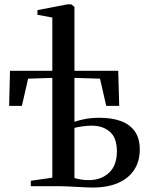

<svg xmlns="http://www.w3.org/2000/svg" viewBox="-20 -838 672 864"><path d="M396 6Q381.5 6 363 5Q344.5 4 324.8 3Q305 2 286.2 1Q267.5 0 252.5 0H118.5V-24.5L215.5 -38.5V-487.5L106.5 -484L78.5 -361.5H21L25 -519.5H215.5V-759L148.5 -771.5V-792.5L284 -818.5H300.5L315 -807V-519.5H512L516.5 -361.5H458L430 -484L315 -487.5V-290Q336.5 -297.5 364.8 -302.8Q393 -308 428.5 -308Q482.5 -308 523 -293.5Q563.5 -279 586.2 -247.5Q609 -216 609 -165Q609 -112 583.8 -73.5Q558.5 -35 511 -14.5Q463.5 6 396 6ZM379.5 -27.5Q434.5 -27.5 470.2 -60.2Q506 -93 506 -157Q506 -218 474.2 -245.2Q442.5 -272.5 393 -272.5Q374.5 -272.5 352 -269.5Q329.5 -266.5 315 -262.5V-37Q326 -33.5 342.5 -30.5Q359 -27.5 379.5 -27.5Z"/></svg>

Font: Merriweather 120pt
Style: Regular
Weight: 400
Version: Version 2.100